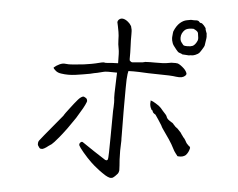

<svg xmlns="http://www.w3.org/2000/svg" viewBox="-53 -811 1106 893"><g transform="rotate(5 500.0 -364.5)"><path d="M663 -307Q661 -314 657 -313Q657 -313 657 -314Q653 -321 652 -324Q647 -337 649 -351V-352Q649 -352 649 -357Q660 -354 674 -345Q691 -335 699 -326Q705 -319 710 -313Q716 -307 721 -301Q727 -295 729 -290Q732 -280 740 -274Q746 -269 753 -265Q759 -262 762 -259Q766 -253 773 -247V-246Q779 -242 785 -237Q795 -227 801 -220Q807 -210 813 -203V-202Q822 -193 825 -187Q832 -172 840 -166Q845 -160 846 -160L847 -159H848H849Q849 -159 849 -158.5Q849 -158 850 -156V-154L851 -153Q847 -132 834 -118Q821 -107 799 -109Q795 -109 794 -111V-112L793 -113Q791 -116 786 -122Q782 -127 779 -132Q761 -167 749 -184L717 -230Q712 -237 708 -246Q700 -258 692 -271Q678 -292 677 -293Q664 -300 663 -307ZM816 -706Q811 -706 809 -706Q789 -705 779 -697Q762 -681 762 -660Q762 -651 765 -644Q766 -641 775 -630Q777 -626 781.5 -624.5Q786 -623 795 -623Q796 -623 798 -623Q813 -623 822 -627Q831 -632 838 -644Q844 -654 844 -659.5Q844 -665 844 -666Q844 -668 841 -687Q840 -695 827 -702Q821 -705 819 -706Q816 -706 816 -706ZM726 -686Q737 -713 753 -727Q768 -740 784 -743Q805 -748 812 -746Q816 -746 821 -746Q838 -748 842 -741Q844 -739 846 -737Q847 -737 850 -736H851Q856 -736 865 -726Q875 -715 875 -710V-706Q876 -704 877 -702Q878 -698 879 -695Q882 -693 882 -679Q883 -676 882 -667Q878 -638 877 -633Q877 -630 865 -611Q857 -597 851 -594V-593Q835 -584 827 -583Q809 -582 808 -581Q806 -581 793 -582L777 -583Q774 -586 763 -589Q757 -591 754 -595L747 -603Q731 -622 728 -631Q723 -645 723 -654Q723 -658 723 -659Q725 -684 726 -686ZM529 -70 531 -43Q532 -21 532 -20Q531 -11 527 -5Q524 -1 515 8Q506 16 503 17Q496 19 491 18Q482 16 470 9Q454 -1 438 -13Q411 -34 399 -46Q381 -63 359 -89Q340 -112 337 -119Q334 -127 340.5 -133.5Q347 -140 353 -135Q358 -131 408 -98Q454 -68 462 -63Q468 -60 472 -63Q476 -66 476 -76Q476 -80 477 -99Q478 -147 478 -172Q479 -221 479 -293Q479 -297 480 -312Q481 -337 480 -344Q477 -355 481 -448L482 -472Q429 -474 418 -470Q402 -466 390 -463Q377 -461 358 -456Q326 -450 291 -445Q256 -440 224 -445Q207 -447 197 -456Q186 -465 186 -470Q197 -480 212 -487Q227 -494 240 -492Q253 -490 276 -492Q300 -494 326 -497Q367 -503 378 -506Q412 -515 418 -514Q421 -512 432 -513Q444 -514 457 -515Q470 -516 483 -516Q483 -569 480 -581Q475 -605 475 -624.5Q475 -644 472 -661.5Q469 -679 467 -688L463 -706Q464 -715 471 -720Q479 -726 489 -724Q500 -722 512 -712Q521 -705 528 -693Q529 -691 532 -677Q533 -672 533 -655Q533 -642 533 -627Q533 -612 534 -601Q535 -590 535 -570.5Q535 -551 535 -551Q535 -545 535 -541Q536 -538 535 -535Q542 -526 548 -526L596 -530L604 -532Q607 -532 607 -533Q609 -533 631 -534Q640 -534 654 -534Q696 -534 706 -536Q720 -539 730 -540Q754 -541 760 -539Q773 -534 790 -518Q801 -507 804 -496Q805 -491 799 -485Q792 -479 783 -477Q771 -475 757 -477Q745 -479 723 -480L627 -482Q584 -484 584 -484Q557 -485 534 -484Q531 -475 529 -444Q528 -426 528 -324Q528 -310 528 -295L529 -185Q529 -181 529 -170Q530 -159 529 -144Q528 -117 528 -111Q528 -93 529 -70ZM156 -89Q152 -92 148 -99Q145 -102 144 -108Q144 -112 144.5 -116.5Q145 -121 148.5 -126Q152 -131 170 -153L252 -252V-253Q256 -260 276 -286Q297 -314 311 -330Q322 -343 333 -347Q338 -349 348 -342Q353 -339 354 -333Q356 -328 353 -322Q349 -311 339 -293Q323 -265 311 -246Q300 -229 275 -194Q252 -163 241 -150Q216 -120 208 -114Q194 -105 184 -97Q174 -90 166 -88Z"/></g></svg>

Font: ToneOZ-Tsuipita-TC
Style: Tsuipita-TC
Weight: 400
Designer: :Jeffrey Xuan (Chih-Lin Hsuan)  :
Foundry: jeffreyx@gmail.com, cjkFonts.io
Version: Version 0.24071